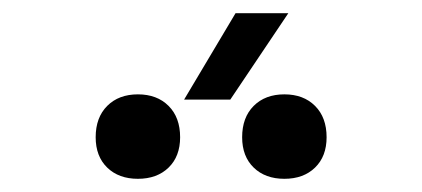

<svg xmlns="http://www.w3.org/2000/svg" viewBox="-20 -920 640 291"><path d="M259 -769 337 -900H417L329 -769ZM411 -649Q382 -649 364.5 -666Q347 -683 347 -712Q347 -742 364.5 -759.5Q382 -777 411 -777Q440 -777 457.5 -759.5Q475 -742 475 -712Q475 -683 457.5 -666Q440 -649 411 -649ZM189 -649Q160 -649 142.5 -666Q125 -683 125 -712Q125 -742 142.5 -759.5Q160 -777 189 -777Q218 -777 235.5 -759.5Q253 -742 253 -712Q253 -683 235.5 -666Q218 -649 189 -649Z"/></svg>

Font: JetBrains Mono Zero
Style: Regular-Zero
Weight: 400
Designer: Philipp Nurullin, Konstantin Bulenkov
Foundry: JetBrains
Version: Version 2.211